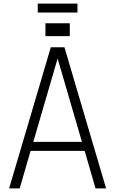

<svg xmlns="http://www.w3.org/2000/svg" viewBox="-20 -1053 644 1073"><path d="M573 0H514L453 -210H151L90 0H31L264 -789H340ZM438 -260 302 -726 166 -260ZM370 -851H299V-923H370ZM305 -851H234V-923H305ZM413 -983H191V-1033H413Z"/></svg>

Font: Tanohe Sans Light
Style: Regular
Weight: 300
Designer: Village Type and Design LLC & Cristiano Sobral
Foundry: Cooper Hewitt Smithsonian Design Museum
Version: Version 1.00;September 29, 2021;FontCreator 13.0.0.2655 64-b